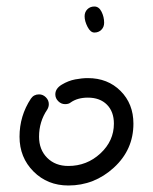

<svg xmlns="http://www.w3.org/2000/svg" viewBox="-20 -570 470 590"><path d="M270 -550Q284 -550 292 -534Q300 -518 300 -500Q300 -487 291.5 -478.5Q283 -470 270 -470Q258 -470 249 -487.5Q240 -505 240 -520Q240 -533 248.5 -541.5Q257 -550 270 -550ZM100 -280Q112 -280 121 -271Q130 -262 130 -250Q130 -241 125 -233Q100 -196 100 -150Q100 -110 125 -85Q150 -60 190 -60Q247 -60 288.5 -98.5Q330 -137 330 -190Q330 -227 308.5 -248.5Q287 -270 250 -270Q218 -270 197 -255Q191 -250 180 -250Q168 -250 159 -259Q150 -268 150 -280Q150 -298 170 -310Q190 -322 211 -326Q232 -330 250 -330Q311 -330 350.5 -290.5Q390 -251 390 -190Q390 -110 330 -55Q270 0 190 0Q126 0 83 -43Q40 -86 40 -150Q40 -214 75 -267Q84 -280 100 -280Z"/></svg>

Font: Pecita
Style: Book
Weight: 400
Width: 7
Version: Version 4.3